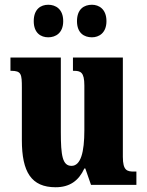

<svg xmlns="http://www.w3.org/2000/svg" viewBox="-20 -778 617 808"><path d="M367 -621C396 -621 428 -639 428 -689C428 -740 396 -758 367 -758C334 -758 304 -740 304 -689C304 -639 334 -621 367 -621ZM183 -621C214 -621 246 -639 246 -689C246 -740 214 -758 183 -758C152 -758 122 -740 122 -689C122 -639 152 -621 183 -621ZM214 10C273 10 311 -17 335 -69H339L363 0H554V-56H544C515 -56 497 -60 497 -118V-536H287V-480H290C319 -480 335 -475 335 -418V-230C335 -138 320 -80 281 -80C243 -80 236 -123 236 -222V-536H24V-480H27C70 -480 72 -466 72 -409V-188C72 -54 112 10 214 10Z"/></svg>

Font: Noto Serif Devanagari ExtraCondensed Black
Style: Regular
Weight: 900
Width: 2
Designer: Universal Thirst, Indian Type Foundry and the Monotype Design Team
Foundry: Monotype Imaging Inc.
Version: Version 2.004